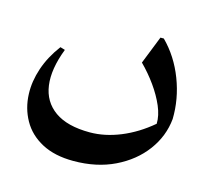

<svg xmlns="http://www.w3.org/2000/svg" viewBox="-87 -483 840 771"><g transform="rotate(15 333.0 -97.5)"><path d="M279 187Q201 187 147.5 158.5Q94 130 66.5 81Q39 32 37 -27Q35 -79 53.5 -134Q72 -189 111 -241L131 -235Q97 -147 106 -81Q115 -15 167 22Q219 59 313 59Q375 59 440 32.5Q505 6 564 -44Q565 -78 548.5 -116.5Q532 -155 504.5 -193.5Q477 -232 443 -266L489 -382H503Q561 -324 592 -243Q623 -162 621 -79Q614 -6 569 54.5Q524 115 449.5 151Q375 187 279 187Z"/></g></svg>

Font: Bona Nova SC
Style: Bold
Weight: 700
Designer: Mateusz Machalski
Foundry: Capitalics
Version: Version 4.001; ttfautohint (v1.8.4.7-5d5b)